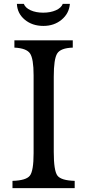

<svg xmlns="http://www.w3.org/2000/svg" viewBox="-20 -980 455 1000"><path d="M260 -581V-189Q260 -91 279 -65.5Q298 -40 369 -38V0H45V-38Q116 -40 135.5 -65Q155 -90 155 -182V-588Q155 -674 136.5 -701.5Q118 -729 55 -732V-770H359V-732Q296 -730 278 -701.5Q260 -673 260 -581ZM307 -960H344Q340 -910 301 -877.5Q262 -845 206 -845Q148 -845 109 -877.5Q70 -910 68 -960H104Q112 -939 139.5 -926.5Q167 -914 205 -914Q243 -914 271 -926.5Q299 -939 307 -960Z"/></svg>

Font: Libre Baskerville
Style: Regular
Weight: 400
Designer: Pablo Impallari, Rodrigo Fuenzalida
Foundry: Pablo Impallari, Rodrigo Fuenzalida
Version: Version 1.000